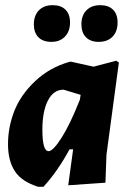

<svg xmlns="http://www.w3.org/2000/svg" viewBox="-20 -713 504 743"><path d="M184 -693Q216 -693 233.5 -675.5Q251 -658 251 -626Q251 -592 231.5 -571.5Q212 -551 179 -551Q146 -551 128.5 -569Q111 -587 111 -619Q111 -653 130.5 -673Q150 -693 184 -693ZM368 -693Q400 -693 417.5 -675.5Q435 -658 435 -626Q435 -591 415.5 -571Q396 -551 362 -551Q330 -551 312.5 -569Q295 -587 295 -619Q295 -653 314.5 -673Q334 -693 368 -693ZM250 -474H256L342 -455L430 -478L440 -471L392 -114L388 -6L244 4L263 -135H249Q203 -50 148 10H128Q64 -10 37.5 -50.5Q11 -91 11 -155Q11 -221 35.5 -283.5Q60 -346 116 -399Q172 -452 250 -474ZM144 -211Q144 -128 168 -128Q185 -128 218 -179.5Q251 -231 289 -327L292 -346L226 -366Q187 -366 165.5 -324Q144 -282 144 -211Z"/></svg>

Font: Alegreya Sans SC ExtraBold
Style: Italic
Weight: 800
Italic angle: -7°
Designer: Juan Pablo del Peral
Foundry: Huerta Tipografica
Version: Version 2.007